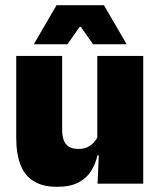

<svg xmlns="http://www.w3.org/2000/svg" viewBox="-20 -708 618 740"><path d="M219.5 -492.5V-209.5Q219.5 -186 225.2 -169Q231 -152 245 -143Q259 -134 283 -134Q302 -134 316.2 -140.5Q330.5 -147 340.8 -158Q351 -169 357 -182L384 -109H355.5Q348 -75 330.2 -47.5Q312.5 -20 281 -4Q249.5 12 199.5 12Q146 12 111 -9Q76 -30 59.2 -72.2Q42.5 -114.5 42.5 -179V-492.5ZM532 -492.5V0H356L361.5 -126.5L355 -144.5V-492.5ZM198 -688H380.5L467 -539.5V-537.5H338.5L291.5 -604.5H287L240 -537.5H111.5V-539.5Z"/></svg>

Font: Anek Latin ExtraBold
Style: Regular
Weight: 800
Designer: Yesha Goshar
Foundry: Ek Type
Version: Version 1.003